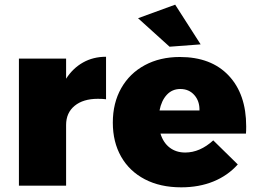

<svg xmlns="http://www.w3.org/2000/svg" viewBox="-20 -795 1093 822"><path d="M434 -552V-370Q422 -372 399 -372Q336 -372 299.5 -342Q263 -312 263 -260V0H61V-544H263V-458Q292 -503 335.5 -527.5Q379 -552 434 -552Z M1034 -254Q1034 -233 1033 -223H667Q679 -184 706.5 -163Q734 -142 773 -142Q836 -142 893 -194L998 -91Q955 -43 893.5 -18Q832 7 756 7Q666 7 600 -27.5Q534 -62 498.5 -124.5Q463 -187 463 -270Q463 -354 499 -417.5Q535 -481 600 -516Q665 -551 750 -551Q884 -551 959 -471.5Q1034 -392 1034 -254ZM752 -414Q717 -414 694 -389Q671 -364 663 -322H834Q835 -362 812 -388Q789 -414 752 -414ZM730 -775 839 -605 706 -595 571 -717Z"/></svg>

Font: Gontserrat ExtraBold
Style: Regular
Weight: 800
Designer: Julieta Ulanovsky
Foundry: Julieta Ulanovsky
Version: Version 6.001